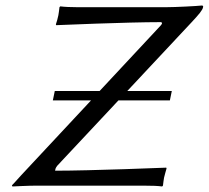

<svg xmlns="http://www.w3.org/2000/svg" viewBox="-20 -671 754 694"><path d="M179 -54C180 -59 180 -63 187 -72L408 -308H594L601 -342H440L673 -591C699 -619 712 -634 714 -645C715 -649 714 -651 709 -651C692 -649 613 -645 582 -645H258C236 -645 213 -646 198 -648L195 -645C193 -631 193 -626 191 -616C189 -606 185 -591 182 -583L183 -580C183 -580 438 -591 561 -591C566 -591 568 -586 561 -579L340 -342H178L171 -308H309L57 -38C49 -30 37 -15 23 -1L25 3C25 3 83 0 113 0H496C532 0 551 1 566 3L569 0C571 -14 571 -19 573 -29C575 -39 580 -54 582 -62L581 -65C581 -65 310 -54 179 -54Z"/></svg>

Font: Libertinus Sans
Style: Italic
Weight: 400
Italic angle: -12°
Designer: Philipp H. Poll, Khaled Hosny
Foundry: Caleb Maclennan
Version: Version 7.050;RELEASE